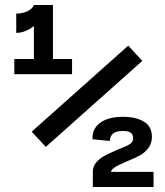

<svg xmlns="http://www.w3.org/2000/svg" viewBox="-20 -750 660 770"><path d="M115.9 -730H169Q169 -708.8 150.8 -682.2Q132.5 -655.5 103.7 -636.8Q74.8 -618.1 45.1 -618.1V-695.3Q58.4 -695.3 73 -698.9Q87.7 -702.5 99.5 -710.4Q111.4 -718.3 115.9 -730ZM115.9 -452.5V-730H192.4V-452.5ZM37.5 -513.3H269V-452.5H37.5ZM550.7 -505.8 163.7 -160.9 107.2 -222 494.2 -566.9ZM589.2 -201.7Q589.2 -175.7 575.9 -157.5Q562.7 -139.4 544.2 -128.7Q525.8 -118 496.2 -106Q492.6 -104 485.1 -101.1Q459 -89.9 446.8 -83.2Q434.7 -76.5 429 -69.1Q423.4 -61.7 423.5 -50.6L412.8 -60.8H595.8V0H352.3V-60.8Q352.3 -82.4 365.8 -98.4Q379.3 -114.4 398.8 -124.9Q418.2 -135.3 453.8 -150.7Q464.2 -154.8 472.8 -158.3Q493.8 -166.8 503.8 -174.3Q513.8 -181.8 513.8 -195.4Q513.8 -210.9 504.2 -217.8Q494.6 -224.8 473.3 -224.8Q447.6 -224.8 434.7 -215.4Q421.8 -206 420.1 -184.7L351.1 -191.6Q349.4 -218.3 363 -238.6Q376.6 -258.9 404.5 -270.2Q432.4 -281.6 472.8 -281.6Q525.8 -281.6 557.5 -262Q589.2 -242.3 589.2 -201.7Z"/></svg>

Font: Monaspace Xenon Var ExtraLight
Style: Regular
Weight: 200
Designer: Riley Cran and the Lettermatic Team
Version: Version 1.200 (Monaspace Xenon Var)